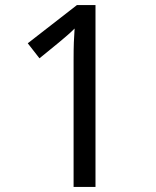

<svg xmlns="http://www.w3.org/2000/svg" viewBox="-20 -734 612 754"><path d="M355 0H269V-499Q269 -542 270 -568Q271 -594 273 -622Q257 -606 244 -595Q231 -584 211 -567L135 -505L89 -564L282 -714H355Z"/></svg>

Font: Noto Sans Lepcha
Style: Regular
Weight: 400
Designer: Monotype Design Team
Foundry: Monotype Imaging Inc.
Version: Version 2.006; ttfautohint (v1.8.4.7-5d5b)